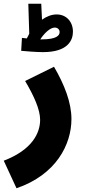

<svg xmlns="http://www.w3.org/2000/svg" viewBox="-52 -773 457 1024"><path d="M177 -495C311 -495 337 -559 337 -604C337 -656 303 -696 250 -696C224 -696 197 -686 172 -668L168 -753H99L104 -593C100 -585 95 -576 91 -568C81 -569 72 -570 65 -571L61 -502C81 -500 141 -495 177 -495ZM240 -626C256 -626 266 -615 266 -602C266 -584 250 -563 170 -563C168 -563 165 -563 163 -563C181 -592 214 -626 240 -626ZM36 231C247 159 329 -2 329 -138C329 -226 292 -321 236 -417L82 -341C130 -260 162 -188 162 -134C162 -64 120 26 -32 84Z"/></svg>

Font: Noto Sans Arabic UI Cn Bk
Style: Regular
Weight: 900
Width: 3
Designer: Monotype Design Team, Nadine Chahine and Nizar Qandah
Foundry: Monotype Imaging Inc.
Version: Version 2.010